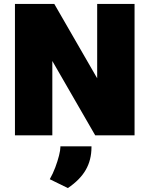

<svg xmlns="http://www.w3.org/2000/svg" viewBox="-20 -688 760 976"><path d="M56 0V-668H256L474 -290V-668H664V0H464L246 -378V0ZM325 268 233 223Q249 195 261 163Q273 131 280 103Q287 75 287 60V56H445V60Q445 125 416 175.5Q387 226 325 268Z"/></svg>

Font: Gantari Black
Style: Regular
Weight: 900
Version: Version 1.000